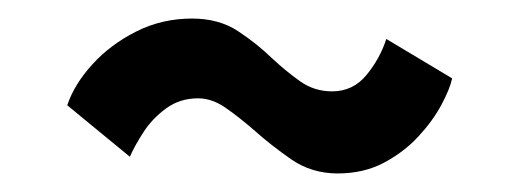

<svg xmlns="http://www.w3.org/2000/svg" viewBox="-20 -483 565 207"><path d="M52.5 -369.5Q60 -392 79.5 -413.5Q99 -435 126.8 -449Q154.5 -463 187 -463Q216 -463 236.5 -449.5Q257 -436 273.5 -420Q288.5 -406 303.8 -395.2Q319 -384.5 338 -384.5Q360.5 -384.5 375 -402Q389.5 -419.5 396.5 -441L467.5 -398.5Q465 -387 455.8 -369.8Q446.5 -352.5 431 -335.8Q415.5 -319 393.8 -307.5Q372 -296 344 -296Q316 -296 294 -311.2Q272 -326.5 253.5 -343Q238 -356.5 223.2 -366.8Q208.5 -377 193.5 -377Q174 -377 159.2 -366.2Q144.5 -355.5 135 -341Q125.5 -326.5 120 -314Z"/></svg>

Font: Grandstander Thin SemiBold
Style: Regular
Weight: 600
Version: Version 1.200